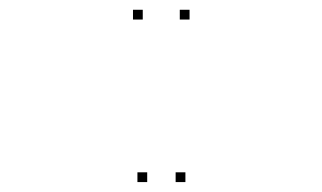

<svg xmlns="http://www.w3.org/2000/svg" viewBox="-20 -760 660 393"><path d="M368 -720V-740H348V-720ZM272.2 -720V-740H252.2V-720ZM281.3 -387.3V-407.3H261.3V-387.3ZM359.5 -387.3V-407.3H339.5V-387.3Z"/></svg>

Font: Monaspace Radon Dots Var
Style: Regular
Weight: 400
Designer: Riley Cran and the Lettermatic Team
Version: Version 1.100 (Monaspace Radon Dots)